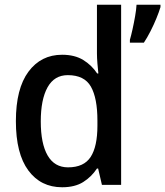

<svg xmlns="http://www.w3.org/2000/svg" viewBox="-20 -780 697 810"><path d="M242 10Q152 10 99.5 -61Q47 -132 47 -269Q47 -406 100 -477.5Q153 -549 242 -549Q295 -549 331 -527Q367 -505 390 -470H395Q393 -488 391 -512Q389 -536 389 -555V-760H491V0H410L394 -69H389Q366 -34 331 -12Q296 10 242 10ZM267 -74Q334 -74 362.5 -118Q391 -162 391 -250V-271Q391 -366 363.5 -414.5Q336 -463 266 -463Q209 -463 180.5 -411.5Q152 -360 152 -268Q152 -174 181 -124Q210 -74 267 -74ZM657 -750Q651 -730 640 -703Q629 -676 615 -648.5Q601 -621 587 -600H528V-612Q533 -629 539 -656Q545 -683 550 -711.5Q555 -740 556 -760H657Z"/></svg>

Font: Noto Sans Kannada SemiCondensed Medium
Style: Regular
Weight: 500
Width: 4
Designer: Jelle Bosma - Monotype Design Team
Foundry: Monotype Imaging Inc.
Version: Version 2.005; ttfautohint (v1.8.4.7-5d5b)